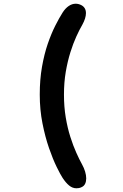

<svg xmlns="http://www.w3.org/2000/svg" viewBox="-20 -788 659 1031"><path d="M418 217Q411 220.5 404 221.8Q397 223 390.5 223Q369 223 351 208Q333 193 316 167Q304.5 149.5 284.2 108.2Q264 67 243.2 7.2Q222.5 -52.5 208 -125.8Q193.5 -199 193.5 -280Q193.5 -361 205.5 -429.2Q217.5 -497.5 236.5 -552.8Q255.5 -608 276.8 -650Q298 -692 316.5 -721Q331 -743.5 349 -755.8Q367 -768 386.5 -768Q401 -768 415.5 -761Q441.5 -748 441.5 -717.5Q441.5 -690.5 422 -655Q407 -629.5 390 -592.2Q373 -555 358 -507.2Q343 -459.5 333.2 -402.5Q323.5 -345.5 323.5 -280Q323.5 -214.5 333 -157.5Q342.5 -100.5 357.8 -52.8Q373 -5 389.8 32.2Q406.5 69.5 421 95.5Q431 113.5 437 133.2Q443 153 443 170Q443 186.5 437 199Q431 211.5 418 217Z"/></svg>

Font: Sono ExtraLight Monospace SemiBold
Style: Regular
Weight: 600
Version: Version 2.112